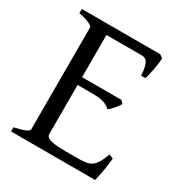

<svg xmlns="http://www.w3.org/2000/svg" viewBox="-148 -725 792 835"><g transform="rotate(30 248.0 -307.5)"><path d="M465.8 -119.1Q461.9 -77.1 455.8 -45.7Q449.7 -14.2 445.8 0H23.9V-21Q57.1 -27.8 76.2 -35.9Q95.2 -43.9 95.2 -50.8V-564Q95.2 -569.8 77.1 -578.6Q59.1 -587.4 23.9 -594.2V-615.2H418L434.1 -603Q433.1 -590.3 431.2 -575.2Q429.2 -560.1 426.3 -544.9Q423.3 -529.8 420.2 -516.1Q417 -502.4 414.1 -493.2H392.1Q391.1 -515.6 387.9 -530.5Q384.8 -545.4 379.9 -554.4Q375 -563.5 367.9 -567.1Q360.8 -570.8 352.1 -570.8H173.3V-358.9H371.1L383.8 -345.2Q379.9 -338.4 374.3 -330.8Q368.7 -323.2 362.5 -316.2Q356.4 -309.1 350.3 -303Q344.2 -296.9 338.9 -293Q331.5 -300.3 323 -305.2Q314.5 -310.1 303.5 -313.5Q292.5 -316.9 277.6 -318.4Q262.7 -319.8 242.2 -319.8H173.3V-75.2Q173.3 -67.9 176.8 -62.3Q180.2 -56.6 190.9 -52.5Q201.7 -48.3 221.2 -46.1Q240.7 -43.9 272.9 -43.9H335.9Q358.4 -43.9 374.3 -46.4Q390.1 -48.8 402.3 -57.4Q414.6 -65.9 424.6 -82.5Q434.6 -99.1 444.8 -127.9L465.8 -119.1Z"/></g></svg>

Font: Gentium
Style: Regular
Weight: 400
Designer: J. Victor Gaultney
Version: Version 1.03; 2011; OFL 1.1 release